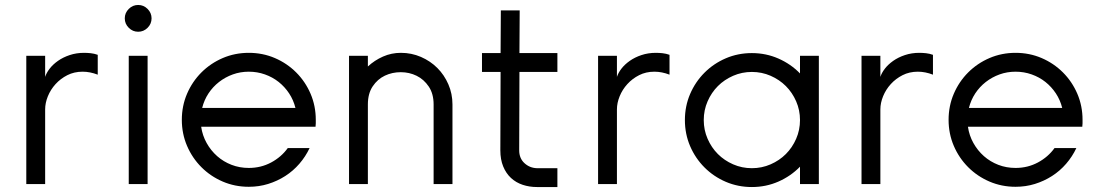

<svg xmlns="http://www.w3.org/2000/svg" viewBox="-20 -742 4432 774"><path d="M374 -521V-441Q343 -453 313 -453Q279 -453 251.5 -439Q224 -425 204 -403Q184 -381 173 -354Q162 -327 162 -301V0H86V-517H162V-432Q167 -448 180 -465Q193 -482 213.5 -496.5Q234 -511 261 -520Q288 -529 319 -529Q332 -529 346 -527.5Q360 -526 374 -521Z M537 -614Q515 -614 499 -630Q483 -646 483 -668Q483 -690 499 -706Q515 -722 537 -722Q559 -722 575 -706Q591 -690 591 -668Q591 -646 575 -630Q559 -614 537 -614ZM499 -517H575V0H499Z M983 -65Q1032 -65 1073 -87Q1114 -109 1140 -145H1228Q1212 -111 1187 -82Q1162 -53 1130 -32.5Q1098 -12 1061 -0.5Q1024 11 983 11Q927 11 878 -10Q829 -31 792 -68Q755 -105 734 -154Q713 -203 713 -259Q713 -315 734 -364Q755 -413 792 -450Q829 -487 878 -508Q927 -529 983 -529Q1039 -529 1088 -508Q1137 -487 1174 -450Q1211 -413 1232 -364Q1253 -315 1253 -259Q1253 -252 1253 -245Q1253 -238 1252 -231H791Q796 -196 813 -165.5Q830 -135 855.5 -112.5Q881 -90 913.5 -77.5Q946 -65 983 -65ZM983 -453Q949 -453 918.5 -442Q888 -431 863 -411.5Q838 -392 820.5 -365.5Q803 -339 795 -307H1171Q1163 -339 1145.5 -365.5Q1128 -392 1103.5 -411.5Q1079 -431 1048 -442Q1017 -453 983 -453Z M1387 -517H1463V-474Q1490 -499 1524 -514Q1558 -529 1596 -529Q1639 -529 1677 -512.5Q1715 -496 1743 -468Q1771 -440 1787.5 -402Q1804 -364 1804 -321V0H1728V-321Q1728 -364 1708.5 -393Q1689 -422 1659.5 -436.5Q1630 -451 1595.5 -451Q1561 -451 1531.5 -437Q1502 -423 1482.5 -394Q1463 -365 1463 -321V0H1387Z M2075 -700 2074 -528H2227V-452H2074L2073 -136Q2073 -104 2094 -84.5Q2115 -65 2144 -64H2227V12H2145Q2114 12 2087 3Q2060 -6 2040 -24.5Q2020 -43 2008.5 -71Q1997 -99 1997 -136L1998 -452H1923V-528H1998L1999 -700Z M2679 -521V-441Q2648 -453 2618 -453Q2584 -453 2556.5 -439Q2529 -425 2509 -403Q2489 -381 2478 -354Q2467 -327 2467 -301V0H2391V-517H2467V-432Q2472 -448 2485 -465Q2498 -482 2518.5 -496.5Q2539 -511 2566 -520Q2593 -529 2624 -529Q2637 -529 2651 -527.5Q2665 -526 2679 -521Z M3011 -528Q3068 -528 3118 -506Q3168 -484 3205 -446V-517H3281V0H3205V-70Q3168 -32 3118 -10Q3068 12 3011 12Q2955 12 2906 -9Q2857 -30 2820 -67Q2783 -104 2762 -153Q2741 -202 2741 -258Q2741 -314 2762 -363Q2783 -412 2820 -449Q2857 -486 2906 -507Q2955 -528 3011 -528ZM3011 -452Q2971 -452 2935.5 -436.5Q2900 -421 2874 -395Q2848 -369 2832.5 -333.5Q2817 -298 2817 -258Q2817 -218 2832.5 -182.5Q2848 -147 2874 -121Q2900 -95 2935.5 -79.5Q2971 -64 3011 -64Q3051 -64 3086.5 -79.5Q3122 -95 3148 -121Q3174 -147 3189.5 -182.5Q3205 -218 3205 -258Q3205 -298 3189.5 -333.5Q3174 -369 3148 -395Q3122 -421 3086.5 -436.5Q3051 -452 3011 -452Z M3741 -521V-441Q3710 -453 3680 -453Q3646 -453 3618.5 -439Q3591 -425 3571 -403Q3551 -381 3540 -354Q3529 -327 3529 -301V0H3453V-517H3529V-432Q3534 -448 3547 -465Q3560 -482 3580.5 -496.5Q3601 -511 3628 -520Q3655 -529 3686 -529Q3699 -529 3713 -527.5Q3727 -526 3741 -521Z M4074 -65Q4123 -65 4164 -87Q4205 -109 4231 -145H4319Q4303 -111 4278 -82Q4253 -53 4221 -32.5Q4189 -12 4152 -0.5Q4115 11 4074 11Q4018 11 3969 -10Q3920 -31 3883 -68Q3846 -105 3825 -154Q3804 -203 3804 -259Q3804 -315 3825 -364Q3846 -413 3883 -450Q3920 -487 3969 -508Q4018 -529 4074 -529Q4130 -529 4179 -508Q4228 -487 4265 -450Q4302 -413 4323 -364Q4344 -315 4344 -259Q4344 -252 4344 -245Q4344 -238 4343 -231H3882Q3887 -196 3904 -165.5Q3921 -135 3946.5 -112.5Q3972 -90 4004.5 -77.5Q4037 -65 4074 -65ZM4074 -453Q4040 -453 4009.5 -442Q3979 -431 3954 -411.5Q3929 -392 3911.5 -365.5Q3894 -339 3886 -307H4262Q4254 -339 4236.5 -365.5Q4219 -392 4194.5 -411.5Q4170 -431 4139 -442Q4108 -453 4074 -453Z"/></svg>

Font: Afrihost Sans
Style: Regular
Weight: 400
Designer: Afrihost SP Pty Ltd
Version: Version 1.000